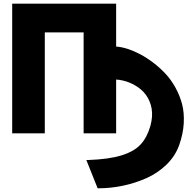

<svg xmlns="http://www.w3.org/2000/svg" viewBox="-20 -721 1029 1038"><path d="M45.9 0V-701.2H607.9V-469.2Q635.7 -467.8 671.9 -456.1Q704.6 -445.3 738.8 -427.2Q772.9 -409.2 808.6 -382.1Q844.2 -355 874.8 -322.3Q905.3 -289.6 928.7 -247.1Q952.1 -204.6 964.4 -158Q976.6 -111.3 973.4 -54.4Q970.2 2.4 949.2 62Q928.2 122.1 880.4 168.7Q832.5 215.3 771 242.4Q709.5 269.5 643.8 283.2Q578.1 296.9 513.2 296.9H507.8L446.8 144H458Q568.8 140.1 636.7 119.1Q704.6 98.1 739.7 60.5Q774.9 22.9 793 -40Q800.3 -67.4 801.8 -89.8Q804.7 -135.3 788.3 -173.3Q772 -211.4 743.4 -235.8Q714.8 -260.3 679.7 -274.4Q644.5 -288.6 607.9 -291V0H432.1V-545.9H222.2V0Z"/></svg>

Font: Hussar Preview
Style: Bold
Weight: 700
Foundry: Cannot Into Space Fonts, PlusOne Fonts
Version: Version 2.29RC2 "Millennial"